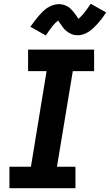

<svg xmlns="http://www.w3.org/2000/svg" viewBox="-20 -998 583 1018"><path d="M30 0V-114H144L227 -621H129V-735H479V-621H366L282 -114H380V0ZM223 -810 141 -856Q153 -873 164 -887.5Q175 -902 185.5 -914Q196 -926 206.5 -936.5Q217 -947 230.5 -956Q244 -965 260 -970.5Q276 -976 291 -976Q301 -976 309 -974.5Q317 -973 326 -969.5Q335 -966 341.5 -962Q348 -958 355 -951Q362 -944 367.5 -937.5Q373 -931 377.5 -925Q382 -919 387 -911.5Q392 -904 396 -898Q411 -911 426 -929.5Q441 -948 461 -978L543 -932Q531 -914 520 -899.5Q509 -885 498.5 -873.5Q488 -862 477.5 -851.5Q467 -841 453 -831.5Q439 -822 423.5 -816.5Q408 -811 392 -811Q383 -811 374.5 -812.5Q366 -814 357.5 -818Q349 -822 342.5 -826Q336 -830 328.5 -836.5Q321 -843 316 -850Q311 -857 306.5 -863Q302 -869 296.5 -877Q291 -885 288 -889Q272 -877 257.5 -858.5Q243 -840 223 -810Z"/></svg>

Font: Iosevka Curly Slab HvObl
Style: Regular
Weight: 900
Italic angle: -9°
Monospace: yes
Designer: Belleve Invis
Foundry: Belleve Invis
Version: Version 11.1.0; ttfautohint (v1.8.3)